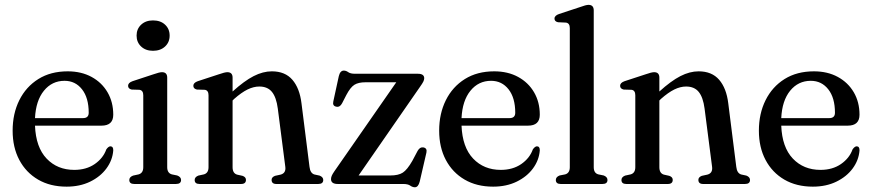

<svg xmlns="http://www.w3.org/2000/svg" viewBox="-20 -757 3588 790"><path d="M446 -285Q446 -240 397.5 -240H124Q127.5 -151 171.8 -104.5Q216 -58 285.5 -58Q335 -58 369.8 -82Q404.5 -106 417.5 -142.5Q426.5 -155 434.5 -155Q446.5 -154.5 446 -138Q443 -98 418 -64Q393 -30 350.8 -9.5Q308.5 11 254 11Q186.5 11 136.8 -18Q87 -47 59.5 -98.8Q32 -150.5 32 -219.5Q32 -289.5 59.5 -344.8Q87 -400 137.8 -431.8Q188.5 -463.5 258.5 -463.5Q314.5 -463.5 356.8 -440.5Q399 -417.5 422.5 -377.2Q446 -337 446 -285ZM245.5 -424.5Q194 -424.5 160.8 -383.8Q127.5 -343 124 -271H321.5Q345 -271 345 -293Q345 -354.5 317.5 -389.5Q290 -424.5 245.5 -424.5Z M609.5 -548Q579.5 -548 560.8 -565.5Q542 -583 542 -610.5Q542 -638 560.8 -655.5Q579.5 -673 609.5 -673Q640.5 -673 659.2 -655.5Q678 -638 678 -610.5Q678 -583 659 -565.5Q640 -548 609.5 -548ZM668 -437.5V-69Q668 -45 687 -39.5L709 -35Q725 -29 725 -16.5Q725 0 704 0H532.5Q512 0 512 -16.5Q512 -28.5 527.5 -34.5L550.5 -39.5Q569.5 -45 569.5 -69V-365Q569.5 -385 554 -387.5L521.5 -388.5Q507 -392 507 -404Q507 -416.5 525.5 -423L610.5 -451Q636 -460 646.5 -460Q668 -460 668 -437.5Z M937 -437.5V-380.5Q985 -424 1023.5 -443.8Q1062 -463.5 1098.5 -463.5Q1153 -463.5 1183 -428.8Q1213 -394 1220.5 -332L1253.5 -70.5Q1256.5 -44 1274 -39L1295 -34.5Q1310 -28.5 1310 -16.5Q1310 0 1289.5 0H1117Q1097.5 0 1097.5 -17Q1097.5 -28 1111.5 -33.5L1134.5 -38.5Q1157 -44.5 1154 -70L1123 -310.5Q1117 -356.5 1099 -378.8Q1081 -401 1047 -401Q1023.5 -401 998.5 -388.8Q973.5 -376.5 943.5 -350L937 -343.5V-69Q937 -44 955.5 -38.5L978 -33.5Q992 -28.5 992 -17Q992 0 972 0H801Q781 0 781 -16.5Q781 -28.5 796 -34.5L819 -39.5Q838 -45 838 -69V-365Q838 -385 823 -387.5L790 -388.5Q775.5 -392 775.5 -404Q775.5 -416.5 794 -423L879.5 -451Q905 -460 915.5 -460Q937 -460 937 -437.5Z M1708 -399.5 1455.5 -35H1586Q1619.5 -35 1637.5 -46.8Q1655.5 -58.5 1676.5 -95L1698.5 -136.5Q1708 -153 1722 -150.5Q1738.5 -147.5 1734.5 -129L1707 -10Q1701 13.5 1687 13.5Q1677.5 13.5 1668 6.8Q1658.5 0 1639 0H1370Q1342 0 1342 -20Q1342 -26.5 1345 -33.8Q1348 -41 1356 -52.5L1610.5 -418.5H1484Q1454.5 -418.5 1438 -408Q1421.5 -397.5 1405 -366L1387.5 -332Q1378.5 -315 1364 -318Q1347 -321 1351.5 -340L1374 -443.5Q1379.5 -466.5 1394.5 -466.5Q1404 -466.5 1413 -460Q1422 -453.5 1441 -453.5H1699.5Q1725.5 -453.5 1725.5 -435Q1725.5 -429 1721.8 -421.2Q1718 -413.5 1708 -399.5Z M2201 -285Q2201 -240 2152.5 -240H1879Q1882.5 -151 1926.8 -104.5Q1971 -58 2040.5 -58Q2090 -58 2124.8 -82Q2159.5 -106 2172.5 -142.5Q2181.5 -155 2189.5 -155Q2201.5 -154.5 2201 -138Q2198 -98 2173 -64Q2148 -30 2105.8 -9.5Q2063.5 11 2009 11Q1941.5 11 1891.8 -18Q1842 -47 1814.5 -98.8Q1787 -150.5 1787 -219.5Q1787 -289.5 1814.5 -344.8Q1842 -400 1892.8 -431.8Q1943.5 -463.5 2013.5 -463.5Q2069.5 -463.5 2111.8 -440.5Q2154 -417.5 2177.5 -377.2Q2201 -337 2201 -285ZM2000.5 -424.5Q1949 -424.5 1915.8 -383.8Q1882.5 -343 1879 -271H2076.5Q2100 -271 2100 -293Q2100 -354.5 2072.5 -389.5Q2045 -424.5 2000.5 -424.5Z M2423 -714V-69Q2423 -44.5 2442 -39.5L2464 -35Q2479.5 -29 2479.5 -16.5Q2479.5 0 2459 0H2287Q2267 0 2267 -16.5Q2267 -29 2282.5 -35L2305.5 -39.5Q2324.5 -45 2324.5 -69V-641.5Q2324.5 -661.5 2309 -664L2276 -665.5Q2261.5 -668.5 2261.5 -680.5Q2261.5 -693 2280.5 -699.5L2365.5 -727.5Q2391 -737 2401.5 -737Q2423 -737 2423 -714Z M2693 -437.5V-380.5Q2741 -424 2779.5 -443.8Q2818 -463.5 2854.5 -463.5Q2909 -463.5 2939 -428.8Q2969 -394 2976.5 -332L3009.5 -70.5Q3012.5 -44 3030 -39L3051 -34.5Q3066 -28.5 3066 -16.5Q3066 0 3045.5 0H2873Q2853.5 0 2853.5 -17Q2853.5 -28 2867.5 -33.5L2890.5 -38.5Q2913 -44.5 2910 -70L2879 -310.5Q2873 -356.5 2855 -378.8Q2837 -401 2803 -401Q2779.5 -401 2754.5 -388.8Q2729.5 -376.5 2699.5 -350L2693 -343.5V-69Q2693 -44 2711.5 -38.5L2734 -33.5Q2748 -28.5 2748 -17Q2748 0 2728 0H2557Q2537 0 2537 -16.5Q2537 -28.5 2552 -34.5L2575 -39.5Q2594 -45 2594 -69V-365Q2594 -385 2579 -387.5L2546 -388.5Q2531.5 -392 2531.5 -404Q2531.5 -416.5 2550 -423L2635.5 -451Q2661 -460 2671.5 -460Q2693 -460 2693 -437.5Z M3516.5 -285Q3516.5 -240 3468 -240H3194.5Q3198 -151 3242.2 -104.5Q3286.5 -58 3356 -58Q3405.5 -58 3440.2 -82Q3475 -106 3488 -142.5Q3497 -155 3505 -155Q3517 -154.5 3516.5 -138Q3513.5 -98 3488.5 -64Q3463.5 -30 3421.2 -9.5Q3379 11 3324.5 11Q3257 11 3207.2 -18Q3157.5 -47 3130 -98.8Q3102.5 -150.5 3102.5 -219.5Q3102.5 -289.5 3130 -344.8Q3157.5 -400 3208.2 -431.8Q3259 -463.5 3329 -463.5Q3385 -463.5 3427.2 -440.5Q3469.5 -417.5 3493 -377.2Q3516.5 -337 3516.5 -285ZM3316 -424.5Q3264.5 -424.5 3231.2 -383.8Q3198 -343 3194.5 -271H3392Q3415.5 -271 3415.5 -293Q3415.5 -354.5 3388 -389.5Q3360.5 -424.5 3316 -424.5Z"/></svg>

Font: Fraunces 72pt S050
Style: Regular
Weight: 400
Version: Version 1.000; ttfautohint (v1.8.3)